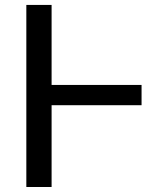

<svg xmlns="http://www.w3.org/2000/svg" viewBox="-20 -747 671 767"><path d="M186.1 0H85.2V-727.3H186.1V-407.7H545.5V-326.7H186.1Z"/></svg>

Font: Linik Sans
Style: Regular
Weight: 400
Designer: Rasmus Andersson (font), Marc Monis (original base), Kil Hyung-jin (Pretendard portions), Cristiano Sobral (main changes
Foundry: rsms
Version: Version 3.018;May 31, 2022;FontCreator 14.0.0.2814 64-bit; t